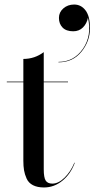

<svg xmlns="http://www.w3.org/2000/svg" viewBox="-20 -820 445 847"><path d="M240 -741Q240 -766 259.5 -783Q279 -800 307 -800Q338 -800 357.5 -774Q377 -748 377 -696Q377 -638 339 -591.5Q301 -545 238 -545V-547Q306 -547 346 -605Q386 -663 368 -742Q363 -716 346 -699Q329 -682 303 -682Q272 -682 256 -698.5Q240 -715 240 -741ZM310 -102Q292 -53 255.5 -23Q219 7 174 7Q145 7 125.5 -3Q106 -13 97.5 -32Q89 -51 86 -69Q83 -87 83 -111V-457H10V-460H83V-560Q133 -560 173 -590V-460H280V-457H173V-73Q173 -37 181.5 -23.5Q190 -10 211 -10Q238 -10 265 -36.5Q292 -63 308 -102Z"/></svg>

Font: Bodoni* 72
Style: Regular
Weight: 400
Version: Version 1.003